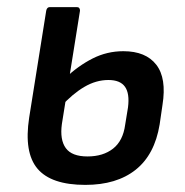

<svg xmlns="http://www.w3.org/2000/svg" viewBox="-20 -509 519 540"><path d="M220 11Q124 11 85.5 -34.5Q47 -80 62 -178L110 -479Q112 -489 120 -489H196Q205 -489 205 -479L154 -160Q148 -116 165 -92.5Q182 -69 226 -69Q270 -69 298 -91Q326 -113 332 -158L340 -207Q345 -246 331.5 -265Q318 -284 285 -284Q250 -284 217 -264.5Q184 -245 152 -210L163 -289Q200 -324 240.5 -344.5Q281 -365 327 -365Q390 -365 419.5 -327Q449 -289 437 -214L429 -159Q415 -74 361.5 -31.5Q308 11 220 11Z"/></svg>

Font: Sofia Sans Semi Condensed SemiBold
Style: Italic
Weight: 600
Italic angle: -9°
Version: Version 4.100